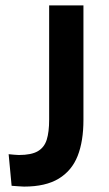

<svg xmlns="http://www.w3.org/2000/svg" viewBox="-20 -680 403 711"><path d="M23 8 12 -109Q23 -108 33 -107Q43 -106 50 -106Q96 -106 120 -120Q144 -134 153 -162.5Q162 -191 162 -237V-660H289V-236Q289 -157 267.5 -102.5Q246 -48 197.5 -18.5Q149 11 69 11Q61 11 50.5 10Q40 9 23 8Z"/></svg>

Font: Bricolage Grotesque 17pt SemiBold
Style: Regular
Weight: 600
Version: Version 1.001;gftools[0.9.33.dev8+g029e19f]